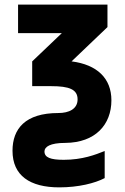

<svg xmlns="http://www.w3.org/2000/svg" viewBox="-20 -569 540 829"><path d="M236 240C319 240 390 222 432 200V83C392 99 336 121 255 121C198 121 172 111 172 85C172 65 196 48 262 48C392 47 461 -31 461 -136C461 -231 399 -290 289 -304L444 -452V-549H58V-426H247L119 -304V-197H201C279 -197 315 -183 315 -140C315 -98 277 -81 232 -81C89 -81 34 -13 34 82C34 189 109 240 236 240Z"/></svg>

Font: Noto Sans Mono ExtraCondensed ExtraBold
Style: Regular
Weight: 800
Width: 2
Designer: Monotype Design Team
Foundry: Monotype Imaging Inc.
Version: Version 2.014